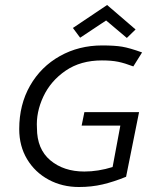

<svg xmlns="http://www.w3.org/2000/svg" viewBox="-20 -740 602 769"><path d="M57 0ZM485 -32Q436 -12 391.5 -1.5Q347 9 296 9Q229 9 174.5 -20.5Q120 -50 88.5 -102.5Q57 -155 57 -223Q57 -321 100.5 -397Q144 -473 220 -515.5Q296 -558 389 -558Q439 -558 469 -553Q499 -548 549 -530L514 -474Q480 -487 453.5 -492.5Q427 -498 388 -498Q303 -498 243 -457Q183 -416 153.5 -353Q124 -290 128 -227Q128 -143 181.5 -98Q235 -53 318 -53Q373 -53 431 -71L462 -237H307L318 -291H537ZM488 -588 405 -658 301 -589 272 -628 409 -720 523 -622Z"/></svg>

Font: Cambay Devanagari
Style: Italic
Weight: 400
Italic angle: -11°
Designer: Pooja Saxena
Foundry: Pooja Saxena
Version: Version 1.018;PS 001.018;hotconv 1.0.70;makeotf.lib2.5.58329